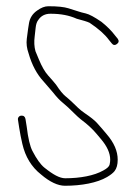

<svg xmlns="http://www.w3.org/2000/svg" viewBox="-20 -618 449 615"><path d="M354.5 -477C360.8 -481.7 361.7 -487.3 357 -494L348 -505C337.3 -519.3 322.9 -533.7 305 -548C282.4 -563.5 265.6 -572.5 254.5 -575C245.5 -577 237.4 -579.2 230.6 -581.5C223.9 -583.8 213.3 -587.2 199 -591.5C184.8 -595.8 165.2 -598 134.7 -598C123.4 -598 111.4 -593.3 98.6 -584C84.7 -574.3 76.2 -561.3 73.1 -545C71.4 -536.3 69 -519.2 65.8 -493.6C63.9 -478.6 65.8 -463.1 71.6 -447C82.1 -410.1 98.1 -380.1 119.6 -357C127.6 -347.7 137.6 -336 149.7 -322.1C160.6 -308.2 171.3 -296.4 183.6 -286.7C191.4 -280.5 203.5 -269.2 219.8 -253C225.8 -247 232 -241.3 238.5 -236C259.4 -220.4 276.8 -204.6 290 -188.5C294.7 -182.8 299 -177.7 303 -173C323 -149.7 333 -127.5 333 -106.5C333 -102.2 332.4 -97 331.1 -90.9C329.8 -84.8 323.1 -78.5 311 -72C281.8 -55.3 236.6 -47 189 -47C171.3 -47 150.1 -58.5 121.8 -81.4C110 -91 97.3 -108.6 83.9 -134.4C76.1 -149.3 70 -175.2 65.6 -212L61.6 -237C60 -244.8 55.3 -248.3 47.6 -247.5C44.2 -247.2 41.6 -245.7 39.6 -243C37.6 -240.3 36.9 -237.3 37.6 -234L41.6 -208C44.2 -191.3 47.6 -174.3 51.6 -157C61.1 -115.6 81.1 -82.9 111.6 -59C139.6 -35 165.7 -23 188.2 -23C240.6 -23 291.3 -32.3 323 -51C334.3 -57.7 342.3 -64 347 -70C353.7 -78.6 357 -90.7 357 -106.5C357 -133.9 345.2 -161.2 321.5 -188.5C317.2 -193.5 312.7 -198.8 308 -204.5C303.3 -210.2 297.4 -216.9 290.1 -224.8C282.8 -232.7 270 -243 251.5 -255.5C243.2 -261.2 236.2 -266.8 230.2 -272.5C224.2 -278.2 218 -284.2 211.5 -290.5C205 -296.8 197.6 -303.3 189.4 -310C181.2 -316.7 171.2 -329 159.4 -347C153.1 -355 144.4 -364.8 134 -376.4C123.7 -388 113.9 -405 104.6 -427.5C100.6 -437.2 96.9 -446 93.6 -454C89.6 -468.4 88.8 -484.2 91.1 -501.5C92.1 -509.2 93.1 -518.4 94.2 -529.3C95.3 -540.1 98.1 -548.4 102.6 -554C111.4 -567.3 124.4 -574 141.6 -574C175 -574 201.7 -568.7 225.7 -558C244.3 -553 259.7 -548.7 267 -545C295.5 -526 316.1 -507.7 329 -490L338 -479C342.7 -473 348.2 -472.3 354.5 -477Z"/></svg>

Font: Proton
Style: SeBdCnd
Weight: 500
Version: Version 1.017